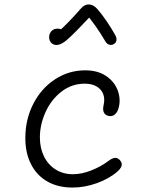

<svg xmlns="http://www.w3.org/2000/svg" viewBox="-20 -832 660 864"><path d="M94 -210.5Q94 -295 130 -365Q166 -435 227.8 -475.2Q289.5 -515.5 363.5 -515.5Q420 -515.5 457.5 -490Q495 -464.5 509.5 -425.8Q524 -387 514.5 -349Q509.5 -328 497.2 -317.2Q485 -306.5 468 -310.5Q452.5 -314 447 -326.8Q441.5 -339.5 446.5 -360.5Q452.5 -387 444.5 -408.5Q436.5 -430 415 -442.8Q393.5 -455.5 361.5 -455.5Q303 -455.5 256.8 -419.8Q210.5 -384 185 -327.8Q159.5 -271.5 159.5 -213.5Q159.5 -166 177.8 -128.5Q196 -91 230 -69.5Q264 -48 308.5 -48Q347.5 -48 391 -65.2Q434.5 -82.5 467 -107Q482.5 -119 495 -121.2Q507.5 -123.5 518.5 -112.5Q526 -105 527.5 -96.5Q529 -88 524.5 -79.2Q520 -70.5 509.5 -61Q472 -28 416.5 -8Q361 12 306.5 12Q241 12 193.2 -15.2Q145.5 -42.5 119.8 -92.8Q94 -143 94 -210.5ZM209 -689Q217.5 -700 230.5 -702.2Q243.5 -704.5 255.2 -700Q267 -695.5 271.5 -687.5H241Q264.5 -708.5 289.2 -734Q314 -759.5 336 -784.5L343.5 -793Q360.5 -813 380.8 -812Q401 -811 419 -790.5Q438.5 -768 460.2 -736Q482 -704 498 -675Q505.5 -662 504.2 -651.5Q503 -641 493.5 -634.5Q484 -628 472.8 -630.5Q461.5 -633 454 -646L449.5 -653.5Q432.5 -682.5 410.5 -713.8Q388.5 -745 364 -774L398.5 -771Q360 -730 329.8 -699Q299.5 -668 280.5 -652Q261.5 -635.5 244.8 -631Q228 -626.5 215 -635.5Q207.5 -640.5 203.8 -649.5Q200 -658.5 201.2 -669.2Q202.5 -680 209 -689Z"/></svg>

Font: Monaspace Radon Var
Style: Regular
Weight: 400
Designer: Riley Cran and the Lettermatic Team
Version: Version 1.000 (Monaspace Radon Var)